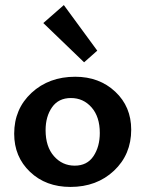

<svg xmlns="http://www.w3.org/2000/svg" viewBox="-20 -731 574 758"><path d="M312 -485 151 -640 232 -711 364 -531ZM258 7Q161 7 98.5 -52.5Q36 -112 36 -203Q36 -301 104.5 -364.5Q173 -428 277 -428Q372 -428 435 -369Q498 -310 498 -219Q498 -121 430 -57Q362 7 258 7ZM374 -206Q374 -270 341.5 -307Q309 -344 260 -344Q211 -344 185.5 -307.5Q160 -271 160 -217Q160 -152 193 -114.5Q226 -77 275 -77Q324 -77 349 -114.5Q374 -152 374 -206Z"/></svg>

Font: EauTest
Style: Bold
Weight: 700
Designer: Christian Thalmann (Catharsis Fonts)
Version: Version 0.001;PS 000.001;hotconv 1.0.88;makeotf.lib2.5.64775